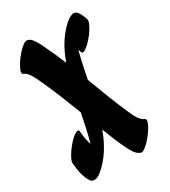

<svg xmlns="http://www.w3.org/2000/svg" viewBox="-187 -838 835 945"><g transform="rotate(-30 230.5 -365.0)"><path d="M431.3 -683.2C427.2 -696.9 422.1 -710.4 415.2 -723C409.2 -734 397.8 -750.2 379.1 -745.2C361.3 -740.3 346.5 -728.2 333.4 -715.7C286.5 -671.2 256 -616.7 233.2 -553C215.7 -595.2 197.5 -636.8 177.8 -677.2C170.1 -693.1 162 -709.2 151.6 -723.6C146.9 -730.2 141.4 -736.5 134.3 -740.5C119.3 -749.1 109.1 -744.8 96.6 -735.2C80.7 -723 67 -707.9 54.7 -692.3C42.4 -676.7 31 -659.9 23 -641.7C20 -633.4 13.3 -622.1 19.9 -612.8C37 -606.3 45.7 -595.1 54.7 -580.7C66.7 -561.1 76.4 -540 85.9 -519.1C117.5 -449.1 145.5 -377.4 173.3 -305.8C162.7 -252.3 151.9 -199.4 137.2 -147.5C128 -173.1 124.6 -201.3 122.4 -228.1C121.5 -239 109.8 -235 103.9 -231.9C89 -224 76.2 -211 65 -198.7C50.5 -182.8 37.3 -165.2 26.7 -146.5C20.7 -136 12 -121 13.1 -108.1C16.1 -72.7 21.5 -35.5 38.5 -3.8C42.7 4.1 49 13.3 58.4 15.3C76.5 19.1 92 8.9 103.2 -0.1C158.5 -44.9 196.7 -108.1 222.4 -179.2C240.7 -131.7 259.4 -84.6 281.8 -40.3C292.6 -18.9 305.4 5 329.1 14.1C338.9 17.9 349.2 9.8 356.5 4.3C372.3 -7.7 386 -22.9 398.3 -38.4C410.5 -54 422 -70.8 430 -89C433 -97.3 439.8 -108.7 433.1 -117.9C403 -129.4 388.8 -164.7 376.1 -192.9C342.3 -268.6 313.5 -348 283.2 -426.6C293.4 -478.1 303.8 -529.5 316.9 -578.7C319.6 -571.1 322 -563.5 324.9 -557.3C330.4 -555.1 335.6 -555.8 340.7 -559.5C355.6 -567.4 368.4 -580.4 379.6 -592.7C394.1 -608.6 407.3 -626.2 417.9 -644.9C423.4 -655.8 431.1 -668.1 431.3 -683.2Z"/></g></svg>

Font: Quiapo Free
Style: Regular
Weight: 400
Designer: Aaron Amar
Version: Version 001.002